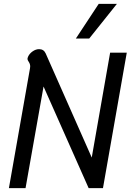

<svg xmlns="http://www.w3.org/2000/svg" viewBox="-20 -972 675 992"><path d="M135 -619Q136 -623 136 -629Q136 -641 129 -651.5Q122 -662 122 -667Q122 -672 125 -679Q132 -695 148.5 -706.5Q165 -718 182 -718Q206 -718 216 -696L454 -158L549 -700H635L512 0H438L205 -525L112 0H26ZM490 -952H584L441 -773H372Z"/></svg>

Font: Niramit
Style: Italic
Weight: 400
Italic angle: -10°
Version: Version 1.000; ttfautohint (v1.6)